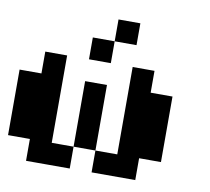

<svg xmlns="http://www.w3.org/2000/svg" viewBox="-92 -1103 1183 1082"><g transform="rotate(10 500.0 -562.5)"><path d="M125 -687.5V-750H187.5H250V-500V-250H312.5H375V-437.5V-625H437.5H500V-437.5V-250H562.5H625V-500V-750H687.5H750V-687.5V-625H812.5H875V-437.5V-250H812.5H750V-187.5V-125H625H500V-187.5V-250H437.5H375V-187.5V-125H250H125V-187.5V-250H62.5H0V-437.5V-625H62.5H125ZM500 -937.5V-1000H562.5H625V-937.5V-875H562.5H500V-812.5V-750H437.5H375V-812.5V-875H437.5H500Z"/></g></svg>

Font: Press Start 2P
Style: Regular
Weight: 500
Monospace: yes
Version: Version 2.14